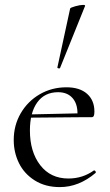

<svg xmlns="http://www.w3.org/2000/svg" viewBox="-20 -751 448 783"><path d="M36 -180Q36 -240 64.5 -289Q93 -338 142 -366.5Q191 -395 251 -395Q305 -395 335 -368.5Q365 -342 365 -296Q365 -284 362.5 -278.5Q360 -273 353 -273H295L296 -288Q296 -329 275 -352Q254 -375 217 -375Q162 -375 132 -333.5Q102 -292 102 -219Q102 -132 144 -77.5Q186 -23 259 -23Q317 -23 363 -56H364Q367 -56 369.5 -52.5Q372 -49 370 -46Q302 12 224 12Q165 12 122 -15Q79 -42 57.5 -85.5Q36 -129 36 -180ZM83 -284 311 -289V-273L84 -271ZM221 -472Q218 -472 215.5 -473.5Q213 -475 214 -476L266 -716Q267 -720 287 -725.5Q307 -731 319 -731Q328 -731 327 -727L225 -474Q225 -472 221 -472Z"/></svg>

Font: Cormorant
Style: Regular
Weight: 400
Designer: Christian Thalmann (Catharsis Fonts)
Foundry: Catharsis Fonts
Version: Version 4.000